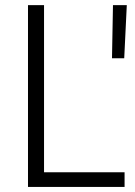

<svg xmlns="http://www.w3.org/2000/svg" viewBox="-20 -740 535 760"><path d="M90.8 -719.7H154.3V-58.1H473.1V0H90.8ZM427.2 -719.7H481.9L471.7 -509.3H423.3Z"/></svg>

Font: Reddit Sans Light
Style: Regular
Weight: 300
Designer: Stephen Hutchings
Foundry: Reddit
Version: Version 1.013